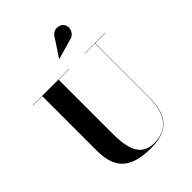

<svg xmlns="http://www.w3.org/2000/svg" viewBox="-282 -1138 1288 1288"><g transform="rotate(-45 362.0 -494.0)"><path d="M505.5 -884C553.5 -893 571 -947 549.5 -979C531.5 -1007 473.5 -1019 445.5 -970.5L363 -845L364 -843.5ZM17 -750V-748H106.5V-230C106.5 -57 188.5 15 376.5 15C539.5 15 608 -65 608 -230V-748H707V-750H511.5V-748H606V-230C606 -66.5 533 6.5 414 6.5C285 6.5 262 -108 262 -240V-748H362V-750Z"/></g></svg>

Font: Bodoni* 96pt
Style: Bold
Weight: 700
Version: Version 2.3